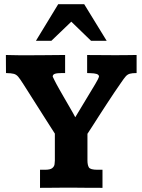

<svg xmlns="http://www.w3.org/2000/svg" viewBox="-20 -903 685 923"><path d="M172.4 0V-86.9H195.8Q221.2 -86.9 231 -94.7Q240.7 -102.5 242.2 -113Q243.7 -123.5 243.7 -130.9V-260.7Q236.8 -271.5 224.9 -290Q212.9 -308.6 198.2 -331.8Q183.6 -355 168 -379.4Q152.3 -403.8 137.7 -427Q123 -450.2 111.1 -469Q99.1 -487.8 92.3 -498.5Q77.1 -522.5 68.1 -533.4Q59.1 -544.4 46.9 -547.9Q34.7 -551.3 8.8 -551.8Q8.8 -573.2 8.5 -595.2Q8.3 -617.2 8.3 -638.7Q12.7 -638.7 29.5 -638.2Q46.4 -637.7 65.7 -637.5Q85 -637.2 96.7 -637.2Q141.6 -637.2 184.6 -637.7Q227.5 -638.2 293 -638.7V-551.8H277.8Q253.9 -551.8 243.7 -548.1Q233.4 -544.4 233.4 -534.7Q236.3 -529.3 241.9 -517.1Q247.6 -504.9 252 -497.6Q255.9 -490.2 264.9 -474.4Q273.9 -458.5 285.4 -438.5Q296.9 -418.5 308.6 -398.4Q320.3 -378.4 329.3 -362.5Q338.4 -346.7 341.8 -339.4L438 -499Q445.3 -511.2 450.2 -520.8Q455.1 -530.3 456.1 -536.6Q454.1 -544.4 444.1 -547.6Q434.1 -550.8 414.1 -551.3Q412.1 -551.3 406.7 -551.5Q401.4 -551.8 398.9 -551.8V-638.7Q398.9 -638.7 415 -638.4Q431.2 -638.2 453.9 -638.2Q476.6 -638.2 497.8 -637.9Q519 -637.7 529.8 -637.7Q553.2 -637.7 578.4 -637.9Q603.5 -638.2 636.7 -638.7V-551.8Q615.7 -551.8 604.2 -548.6Q592.8 -545.4 584.2 -535.6Q575.7 -525.9 562.5 -506.3Q547.9 -485.8 529.8 -458.7Q511.7 -431.6 492.7 -402.6Q473.6 -373.5 455.8 -345.7Q438 -317.9 423.6 -295.4Q409.2 -272.9 400.4 -259.8V-131.8Q400.4 -109.9 407.2 -98.4Q414.1 -86.9 448.7 -86.9H472.7V0Q436.5 0 401.6 -0.2Q366.7 -0.5 317.4 -1Q298.3 -1 268.8 -0.7Q239.3 -0.5 212.2 -0.2Q185.1 0 172.4 0ZM152.8 -707 259.8 -882.8H384.8L492.7 -707H417.5L322.8 -798.8L227.1 -707Z"/></svg>

Font: Kameron
Style: Regular
Weight: 400
Designer: Vernon Adams
Foundry: Vernon Adams
Version: Version 1.100